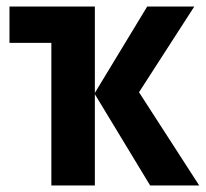

<svg xmlns="http://www.w3.org/2000/svg" viewBox="-20 -567 629 587"><path d="M574 -547 405 -285 589 0H439L270 -279V0H137V-436H9V-547H270V-283L430 -547Z"/></svg>

Font: Noto Sans Condensed
Style: Bold
Weight: 700
Width: 3
Designer: Monotype Design Team
Foundry: Monotype Imaging Inc.
Version: Version 2.013; ttfautohint (v1.8.4.7-5d5b)